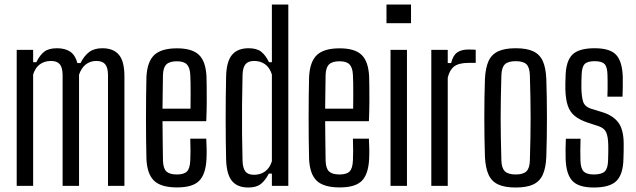

<svg xmlns="http://www.w3.org/2000/svg" viewBox="-20 -820 2807 847"><path d="M53.7 0V-600H126.2V-545.7H140.3Q155.7 -577 175.4 -592.1Q195 -607.2 231.2 -607.2Q267.5 -607.2 289.8 -592Q312.2 -576.8 321.4 -541.7H335.1Q350.5 -572.9 372.9 -590.1Q395.2 -607.2 431.5 -607.2Q479.7 -607.2 504.1 -578.9Q528.5 -550.7 528.9 -484.7V0H456.4V-489.8Q456 -522.5 443.8 -536.8Q431.7 -551.1 405 -551.1Q378.2 -551.1 358.4 -535.7Q338.7 -520.3 328.7 -490.4V0H256.2V-489.8Q255.8 -522.5 243.6 -536.8Q231.5 -551.1 204.8 -551.1Q177.2 -551.1 156.6 -536.7Q136 -522.4 126.2 -491.4V0Z M761.3 6.8Q690.9 6.8 660 -22.4Q629.1 -51.5 626 -118.7Q625 -157.6 624.5 -203.6Q624 -249.5 624 -298.4Q624 -347.2 624.5 -393.9Q625 -440.5 626 -480.1Q629.4 -548.5 660.8 -577.6Q692.1 -606.8 760.8 -606.8Q827.6 -606.8 857.6 -578Q887.6 -549.3 890.9 -482.9Q891.4 -467.5 891.8 -437.8Q892.3 -408.1 892 -368.6Q891.8 -329.2 889.9 -285.3H696.9Q696.9 -245 697.7 -202.4Q698.4 -159.8 698.9 -112.3Q699.9 -76.9 714.1 -63.6Q728.3 -50.3 760.5 -50.3Q791.6 -50.3 804.7 -63.6Q817.9 -76.9 819.4 -112.3Q820.4 -130.2 820.4 -154.5Q820.4 -178.8 819.4 -208.4H889.9Q891.3 -187.1 891.6 -162.7Q891.9 -138.4 890.9 -118.7Q887.6 -51.5 858.8 -22.4Q830 6.8 761.3 6.8ZM696.9 -340.6H820.4Q820.8 -371.4 820.9 -401.1Q821.1 -430.8 820.6 -454.3Q820.2 -477.8 819.4 -489.6Q817.9 -521.9 804.4 -535.8Q791 -549.7 760.8 -549.7Q728.1 -549.7 714 -535.8Q699.9 -521.9 698.9 -489.6Q698.4 -448.5 697.8 -412.1Q697.1 -375.6 696.9 -340.6Z M1075.8 7.2Q1027.3 7.2 1003.5 -21.5Q979.6 -50.2 977.5 -115.7Q976.5 -157.1 976 -202.8Q975.5 -248.5 975.5 -296Q975.5 -343.6 976 -391.3Q976.5 -439 977.5 -484.7Q979.6 -550.7 1004.3 -578.9Q1028.9 -607.2 1077 -607.2Q1112.5 -607.2 1131.9 -592.1Q1151.3 -577 1166.7 -545.7H1179.4V-800H1251.9V0H1179.4V-54.3H1165.9Q1150.9 -24.6 1131.1 -8.7Q1111.3 7.2 1075.8 7.2ZM1100.8 -48.9Q1128.4 -48.9 1149 -63.5Q1169.6 -78 1179.4 -108.6V-491.4Q1169.6 -522.4 1149.2 -536.7Q1128.8 -551.1 1101.2 -551.1Q1075 -551.1 1063.1 -536.8Q1051.1 -522.5 1050 -489.8Q1048.3 -423.2 1047.8 -357.9Q1047.2 -292.5 1047.8 -230.4Q1048.3 -168.3 1050 -110.2Q1051.1 -77.9 1062.7 -63.4Q1074.2 -48.9 1100.8 -48.9Z M1478.8 6.8Q1408.4 6.8 1377.5 -22.4Q1346.6 -51.5 1343.5 -118.7Q1342.5 -157.6 1342 -203.6Q1341.5 -249.5 1341.5 -298.4Q1341.5 -347.2 1342 -393.9Q1342.5 -440.5 1343.5 -480.1Q1346.9 -548.5 1378.3 -577.6Q1409.6 -606.8 1478.3 -606.8Q1545.1 -606.8 1575.1 -578Q1605.1 -549.3 1608.4 -482.9Q1608.9 -467.5 1609.3 -437.8Q1609.8 -408.1 1609.5 -368.6Q1609.3 -329.2 1607.4 -285.3H1414.4Q1414.4 -245 1415.2 -202.4Q1415.9 -159.8 1416.4 -112.3Q1417.4 -76.9 1431.6 -63.6Q1445.8 -50.3 1478 -50.3Q1509.1 -50.3 1522.2 -63.6Q1535.4 -76.9 1536.9 -112.3Q1537.9 -130.2 1537.9 -154.5Q1537.9 -178.8 1536.9 -208.4H1607.4Q1608.8 -187.1 1609.1 -162.7Q1609.4 -138.4 1608.4 -118.7Q1605.1 -51.5 1576.3 -22.4Q1547.5 6.8 1478.8 6.8ZM1414.4 -340.6H1537.9Q1538.3 -371.4 1538.4 -401.1Q1538.6 -430.8 1538.1 -454.3Q1537.7 -477.8 1536.9 -489.6Q1535.4 -521.9 1521.9 -535.8Q1508.5 -549.7 1478.3 -549.7Q1445.6 -549.7 1431.5 -535.8Q1417.4 -521.9 1416.4 -489.6Q1415.9 -448.5 1415.3 -412.1Q1414.6 -375.6 1414.4 -340.6Z M1684.9 -717.6V-800H1793.2V-717.6ZM1702.8 0V-600H1775.3V0Z M1882.7 0V-600H1955.2V-541.7H1970.1Q1978.2 -575.5 1996.7 -588.5Q2015.2 -601.6 2046.3 -601.6Q2054.9 -601.6 2063.8 -601.2Q2072.6 -600.8 2078.6 -600.6V-542.6H2047.1Q2003.9 -542.6 1983.5 -526.9Q1963.1 -511.2 1955.2 -476.8V0Z M2255 7.2Q2206.5 7.2 2177.5 -6.4Q2148.4 -20.1 2135.1 -49.8Q2121.7 -79.6 2119.3 -127.8Q2118 -166.7 2117.3 -210.3Q2116.5 -254 2116.5 -299.3Q2116.5 -344.6 2117.2 -388.5Q2117.9 -432.4 2119.3 -472Q2121.7 -520.4 2135 -550.1Q2148.3 -579.8 2177.4 -593.5Q2206.4 -607.2 2255 -607.2Q2304 -607.2 2332.8 -593.5Q2361.5 -579.7 2374.8 -550Q2388 -520.3 2390 -472Q2391.4 -433.1 2392.1 -389.4Q2392.8 -345.7 2392.8 -300.6Q2392.8 -255.5 2392.1 -211.5Q2391.4 -167.5 2390 -127.8Q2388 -80.2 2374.8 -50.2Q2361.5 -20.3 2332.8 -6.5Q2304 7.2 2255 7.2ZM2255 -50.3Q2288 -50.3 2302.3 -64.2Q2316.6 -78 2317.5 -112.5Q2318.9 -164.4 2319.9 -210.2Q2320.8 -256 2320.8 -300.1Q2320.8 -344.2 2319.9 -390Q2318.9 -435.8 2317.5 -487.3Q2316.6 -522.1 2302.7 -536.1Q2288.8 -550.1 2255 -550.1Q2221.3 -550.1 2207.1 -536.1Q2192.8 -522.1 2191.8 -487.3Q2190.4 -435.8 2189.5 -389.9Q2188.6 -344.1 2188.6 -299.9Q2188.6 -255.6 2189.5 -209.8Q2190.4 -163.9 2191.8 -112.5Q2192.8 -78 2207.5 -64.2Q2222.1 -50.3 2255 -50.3Z M2599.5 7.2Q2532.4 7.2 2505 -22.2Q2477.5 -51.5 2475.3 -118.7Q2474.8 -138.4 2474.9 -162.5Q2475.1 -186.7 2476.3 -208H2541Q2540.1 -178.8 2540.1 -154.9Q2540.1 -131 2540.6 -112.3Q2541.7 -76.5 2555 -63.4Q2568.4 -50.3 2599.5 -50.3Q2633.3 -50.3 2647.5 -63.4Q2661.7 -76.5 2662.5 -112.3Q2662.9 -126.7 2663.1 -137.3Q2663.3 -147.8 2663.5 -158.1Q2663.7 -168.4 2663.3 -181.2Q2662.5 -216.9 2654.3 -235.8Q2646 -254.7 2621 -263.2L2572.2 -279.2Q2537.2 -291 2515.8 -308.3Q2494.4 -325.6 2484.9 -353.6Q2475.3 -381.6 2474.1 -425.6Q2473.7 -440.3 2474.1 -452.9Q2474.5 -465.4 2474.9 -479.9Q2475.7 -548.3 2503.8 -577.7Q2531.9 -607.2 2603.4 -607.2Q2671 -607.2 2697.9 -578.2Q2724.8 -549.3 2727.3 -482.5Q2727.5 -463.2 2727.4 -439.1Q2727.3 -415 2726.3 -393.6H2659.5Q2660.4 -409.8 2660.4 -427.4Q2660.5 -445.1 2660.4 -461.4Q2660.4 -477.8 2659.9 -489.6Q2659.2 -524.3 2647.2 -537.2Q2635.1 -550.1 2603.4 -550.1Q2571.2 -550.1 2559 -537.2Q2546.8 -524.3 2545.8 -489.6Q2545.3 -472.6 2544.9 -460.6Q2544.4 -448.7 2544.8 -430.7Q2545.6 -394.7 2552.2 -372.4Q2558.8 -350 2587.8 -340.2L2633.5 -326.3Q2683.2 -311.8 2707.3 -280.1Q2731.4 -248.3 2731.4 -184.4Q2731.4 -168.8 2731.2 -150.8Q2731 -132.8 2730.2 -117.1Q2728.6 -51.1 2699.6 -22Q2670.6 7.2 2599.5 7.2Z"/></svg>

Font: Big Shoulders Thin
Style: Regular
Weight: 100
Designer: Patric King
Foundry: XO Type Co
Version: Version 2.002